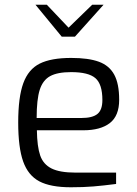

<svg xmlns="http://www.w3.org/2000/svg" viewBox="-20 -786 581 812"><path d="M57 -268Q57 -375 78.5 -434Q100 -493 148 -517Q196 -541 281 -541Q354 -541 398 -525Q442 -509 463 -470.5Q484 -432 484 -364Q484 -296 444.5 -265.5Q405 -235 332 -235H136Q137 -166 150 -128.5Q163 -91 198 -73.5Q233 -56 299 -56H471V-8Q417 -1 375 2.5Q333 6 280 6Q194 6 146.5 -19Q99 -44 78 -103Q57 -162 57 -268ZM325 -287Q371 -287 392 -304Q413 -321 413 -363Q413 -430 383.5 -455.5Q354 -481 281 -481Q223 -481 192 -464Q161 -447 148 -406Q135 -365 135 -287ZM130 -766H178L270 -669L370 -766H418L297 -631H241Z"/></svg>

Font: Exo
Style: Regular
Weight: 400
Designer: Natanael Gama
Foundry: Natanael Gama
Version: Version 1.500; ttfautohint (v1.6)